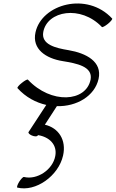

<svg xmlns="http://www.w3.org/2000/svg" viewBox="-20 -582 655 1087"><path d="M79 -83C126 -31 184 -1 242 12L142 165C138 170 146 179 160 185C174 191 189 192 193 186L195 183C259 193 305 237 293 301C279 379 190 438 116 420C111 418 99 431 88 448C78 465 74 479 78 480C182 506 311 414 337 299C357 211 312 142 234 124L302 19C414 22 516 -38 538 -135C560 -233 468 -281 368 -298C294 -310 212 -330 225 -401C247 -521 437 -555 557 -429C559 -426 575 -434 591 -447C607 -460 618 -474 615 -477C473 -631 216 -559 181 -399C160 -304 240 -251 335 -236C414 -223 506 -206 493 -132C468 -4 269 9 138 -131C135 -134 120 -126 104 -113C87 -100 76 -86 79 -83Z"/></svg>

Font: Nupuram ExtraLight Oblique
Style: Regular
Weight: 200
Designer: Santhosh Thottingal (santhosh.thottingal@gmail.com)
Foundry: SMC
Version: Version 1.000